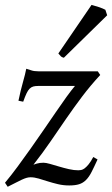

<svg xmlns="http://www.w3.org/2000/svg" viewBox="-22 -732 449 768"><path d="M378.9 -432.1Q338.9 -388.7 306.6 -345.9Q274.4 -303.2 243.9 -259Q213.4 -214.8 181.9 -168.7Q150.4 -122.6 111.8 -73.2Q113.3 -74.2 125 -77.6Q136.7 -81.1 151.9 -81.1Q161.6 -81.1 178 -76.4Q194.3 -71.8 213.9 -65.9Q233.4 -60.1 253.7 -55.4Q273.9 -50.8 292 -50.8Q296.4 -50.8 302.7 -52Q309.1 -53.2 316.4 -58.6Q323.7 -64 332.5 -74.7Q341.3 -85.4 351.1 -104L368.2 -94.2Q354.5 -64 344.2 -43.9Q334 -23.9 322 -12Q310.1 0 294.4 4.9Q278.8 9.8 254.9 9.8Q231 9.8 209.5 4.6Q188 -0.5 168.9 -6.6Q149.9 -12.7 132.6 -17.8Q115.2 -22.9 100.1 -22.9Q92.3 -22.9 84 -20.5Q75.7 -18.1 65.2 -13.2Q54.7 -8.3 41 -1.2Q27.3 5.9 8.8 15.1L-2 -1Q22.5 -30.3 48.6 -65.7Q74.7 -101.1 101.1 -138.4Q127.4 -175.8 153.1 -213.1Q178.7 -250.5 201.7 -283.9Q224.6 -317.4 244.1 -344.5Q263.7 -371.6 277.8 -388.2H130.9Q119.1 -388.2 111.1 -386Q103 -383.8 96.4 -377.2Q89.8 -370.6 84 -358.2Q78.1 -345.7 70.8 -325.2L51.8 -329.1Q61 -373 70.1 -404.5Q79.1 -436 83 -457Q92.3 -454.6 103 -450.7Q113.8 -446.8 130.9 -446.8H369.1ZM406.7 -670.9 233.4 -501Q225.6 -502.9 221.9 -506.3Q218.3 -509.8 211.4 -518.1L344.2 -712.4Q349.1 -710.9 356.7 -708.7Q364.3 -706.5 372.6 -703.9Q380.9 -701.2 388.2 -698.2Q395.5 -695.3 399.4 -692.9Z"/></svg>

Font: Gentium Plus Phon
Style: Italic
Weight: 400
Italic angle: -8°
Designer: J. Victor Gaultney, Annie Olsen, Iska Routamaa, Becca Hirsbrunner
Foundry: SIL International
Version: Version 5.000